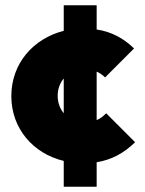

<svg xmlns="http://www.w3.org/2000/svg" viewBox="-20 -719 551 729"><path d="M222 -10H347V-103C403 -112 450 -137 493 -179L383 -289C373 -278 361 -269 347 -263V-447C359 -442 370 -434 379 -425L489 -535C449 -574 402 -599 347 -607V-699H222V-602C105 -572 23 -477 23 -354C23 -232 105 -136 222 -108ZM199 -355C199 -382 208 -404 222 -421V-289C208 -306 199 -329 199 -355Z"/></svg>

Font: MV Cash ExtraBold
Style: Regular
Weight: 800
Designer: Rodrigo Fuenzalida
Foundry: fragTYPE
Version: Version 1.100;Glyphs 3.1.2 (3151)